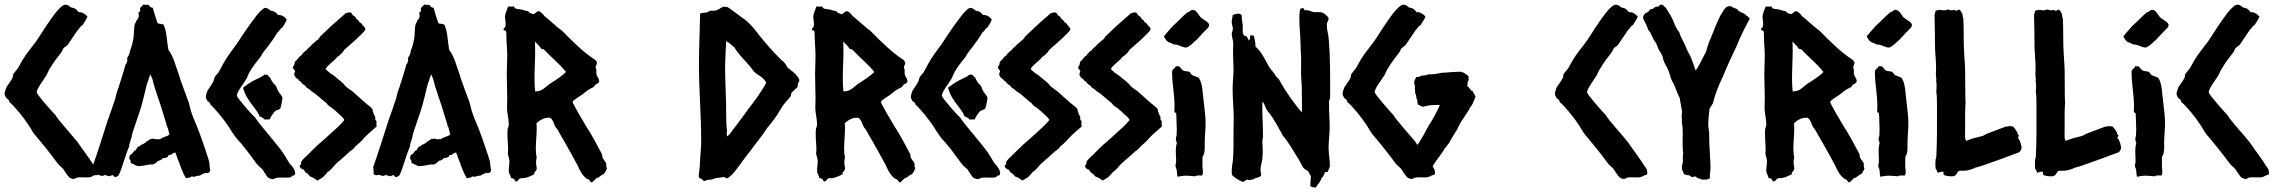

<svg xmlns="http://www.w3.org/2000/svg" viewBox="-25 -774 10018 846"><path d="M2.9 -341.8C9.8 -336.9 15.6 -334 15.6 -325.2C39.1 -306.6 84 -250 99.6 -224.6C110.4 -210 117.2 -193.4 128.9 -179.7C163.1 -139.6 196.3 -98.6 227.5 -55.7C235.4 -44.9 245.1 -39.1 252.9 -30.3C261.7 -17.6 269.5 -3.9 280.3 7.8C288.1 10.7 290 14.6 300.8 14.6C303.7 14.6 309.6 9.8 313.5 8.8C325.2 5.9 343.8 7.8 358.4 7.8C365.2 7.8 376 7.8 388.7 -1C395.5 -3.9 402.3 -1 402.3 -12.7C402.3 -23.4 398.4 -33.2 391.6 -40C368.2 -78.1 340.8 -112.3 316.4 -148.4C299.8 -169.9 224.6 -252.9 219.7 -266.6C209 -277.3 139.6 -354.5 136.7 -367.2C136.7 -383.8 170.9 -426.8 180.7 -444.3C185.5 -453.1 188.5 -463.9 195.3 -472.7C210 -499 229.5 -522.5 247.1 -545.9C250 -549.8 251 -554.7 252.9 -558.6C257.8 -567.4 268.6 -569.3 274.4 -578.1C288.1 -598.6 302.7 -619.1 317.4 -641.6C326.2 -648.4 328.1 -659.2 338.9 -663.1C345.7 -675.8 355.5 -686.5 360.4 -701.2C348.6 -713.9 337.9 -720.7 321.3 -720.7C314.5 -727.5 311.5 -736.3 293 -740.2C281.2 -740.2 280.3 -755.9 257.8 -752.9C232.4 -740.2 203.1 -695.3 185.5 -669.9C167 -643.6 153.3 -619.1 134.8 -592.8C115.2 -565.4 90.8 -538.1 73.2 -507.8C66.4 -496.1 60.5 -484.4 53.7 -472.7C46.9 -463.9 39.1 -456.1 34.2 -448.2C31.2 -443.4 32.2 -438.5 31.2 -433.6C24.4 -417 11.7 -404.3 2.9 -388.7C0 -383.8 1 -378.9 -2 -374C-2.9 -370.1 -4.9 -366.2 -4.9 -361.3C-4.9 -353.5 0 -348.6 2.9 -341.8Z M381.8 -37.1C382.8 -34.2 383.8 -29.3 383.8 -22.5C383.8 -15.6 383.8 -10.7 384.8 -5.9C387.7 -2.9 393.6 -2 397.5 -2C401.4 -2 405.3 -2.9 409.2 -3.9C414.1 -1 419.9 1 424.8 1C429.7 1 433.6 -1 438.5 -3.9C442.4 1 452.1 0 459 2.9C462.9 0 466.8 -2 471.7 -2C476.6 -2 473.6 5.9 484.4 5.9C489.3 5.9 493.2 1 498 -2C516.6 -42 525.4 -85.9 543.9 -127.9C543.9 -142.6 553.7 -157.2 558.6 -188.5C571.3 -228.5 586.9 -268.6 598.6 -308.6C605.5 -332 610.4 -356.4 616.2 -378.9C619.1 -389.6 621.1 -402.3 626 -413.1C628.9 -419.9 629.9 -422.9 630.9 -429.7C633.8 -432.6 630.9 -430.7 637.7 -446.3L646.5 -425.8C659.2 -371.1 681.6 -320.3 696.3 -265.6C700.2 -251 707 -235.4 710 -218.8C716.8 -210 717.8 -192.4 721.7 -181.6C710.9 -170.9 692.4 -171.9 681.6 -161.1C676.8 -161.1 672.9 -160.2 668 -160.2C661.1 -160.2 655.3 -161.1 650.4 -164.1C648.4 -162.1 644.5 -161.1 637.7 -162.1C633.8 -159.2 633.8 -156.2 623 -152.3C619.1 -147.5 602.5 -135.7 595.7 -135.7C592.8 -128.9 588.9 -129.9 582 -127L573.2 -112.3C561.5 -109.4 564.5 -98.6 547.9 -90.8C544.9 -87.9 544.9 -77.1 544.9 -73.2C549.8 -70.3 551.8 -63.5 550.8 -54.7C561.5 -54.7 561.5 -48.8 582 -42C600.6 -42 618.2 -45.9 636.7 -49.8C651.4 -45.9 661.1 -54.7 671.9 -65.4C682.6 -66.4 687.5 -71.3 694.3 -78.1C705.1 -77.1 707 -80.1 714.8 -83C717.8 -86.9 712.9 -91.8 728.5 -91.8C732.4 -96.7 739.3 -99.6 747.1 -102.5C753.9 -87.9 756.8 -74.2 763.7 -59.6C770.5 -39.1 782.2 -8.8 793.9 10.7C800.8 9.8 806.6 9.8 812.5 7.8C815.4 6.8 816.4 1 828.1 4.9C836.9 4.9 837.9 0 853.5 0C857.4 0 859.4 -3.9 863.3 -4.9C868.2 -7.8 874 -9.8 880.9 -12.7C887.7 -9.8 896.5 -9.8 901.4 -22.5C900.4 -34.2 897.5 -44.9 897.5 -55.7C897.5 -67.4 853.5 -191.4 845.7 -210C835 -236.3 823.2 -261.7 815.4 -288.1C811.5 -300.8 809.6 -315.4 804.7 -328.1C792 -362.3 779.3 -395.5 767.6 -429.7C767.6 -432.6 766.6 -433.6 762.7 -446.3C748 -484.4 741.2 -522.5 716.8 -554.7C710 -590.8 710.9 -630.9 696.3 -665C689.5 -668 689.5 -668 669.9 -670.9C661.1 -693.4 655.3 -715.8 648.4 -739.3L646.5 -740.2C639.6 -740.2 634.8 -744.1 629.9 -752.9C622.1 -752 614.3 -752.9 606.4 -753.9C603.5 -747.1 591.8 -742.2 591.8 -735.4C591.8 -730.5 596.7 -725.6 585 -718.8C585 -710 589.8 -703.1 583 -692.4C582 -688.5 578.1 -685.5 575.2 -682.6C575.2 -675.8 573.2 -675.8 570.3 -670.9C563.5 -652.3 566.4 -622.1 562.5 -601.6C559.6 -585.9 554.7 -566.4 547.9 -550.8C546.9 -540 543.9 -531.2 535.2 -518.6L536.1 -505.9C533.2 -499 533.2 -494.1 528.3 -490.2C519.5 -456.1 507.8 -421.9 497.1 -387.7C490.2 -372.1 487.3 -356.4 482.4 -337.9C471.7 -305.7 460.9 -274.4 449.2 -242.2C426.8 -171.9 405.3 -103.5 381.8 -37.1Z M881.8 -347.7C881.8 -340.8 885.7 -335.9 888.7 -329.1C895.5 -325.2 901.4 -321.3 902.3 -313.5C923.8 -293.9 966.8 -241.2 982.4 -215.8C991.2 -201.2 1001 -186.5 1010.7 -172.9C1021.5 -158.2 1033.2 -148.4 1043.9 -133.8C1066.4 -107.4 1085 -79.1 1106.4 -51.8C1113.3 -43 1123 -36.1 1131.8 -27.3C1140.6 -14.6 1146.5 -2 1157.2 9.8C1165 10.7 1167 15.6 1177.7 15.6C1180.7 15.6 1186.5 11.7 1189.5 10.7C1200.2 6.8 1220.7 8.8 1232.4 8.8C1239.3 8.8 1252.9 8.8 1257.8 5.9C1262.7 2.9 1259.8 -1 1270.5 -1C1273.4 -2.9 1275.4 -5.9 1275.4 -10.7C1275.4 -12.7 1275.4 -16.6 1273.4 -21.5C1267.6 -37.1 1259.8 -43.9 1249 -56.6L1231.4 -85.9C1219.7 -105.5 1206.1 -122.1 1191.4 -140.6C1175.8 -161.1 1104.5 -243.2 1099.6 -255.9C1088.9 -263.7 1020.5 -340.8 1018.6 -352.5C1018.6 -370.1 1052.7 -411.1 1061.5 -427.7C1066.4 -436.5 1069.3 -447.3 1074.2 -456.1C1088.9 -482.4 1107.4 -502.9 1125 -526.4C1127.9 -530.3 1128.9 -535.2 1131.8 -539.1C1139.6 -548.8 1146.5 -557.6 1155.3 -569.3C1169.9 -588.9 1184.6 -608.4 1197.3 -630.9C1206.1 -635.7 1208 -647.5 1218.8 -652.3C1225.6 -664.1 1234.4 -673.8 1238.3 -688.5C1227.5 -701.2 1218.8 -708 1200.2 -708C1193.4 -714.8 1191.4 -721.7 1174.8 -725.6C1162.1 -725.6 1160.2 -740.2 1140.6 -739.3C1114.3 -723.6 1088.9 -681.6 1070.3 -658.2C1053.7 -633.8 1037.1 -610.4 1020.5 -584C998 -552.7 974.6 -523.4 957 -490.2C950.2 -477.5 944.3 -466.8 938.5 -456.1C933.6 -447.3 922.9 -441.4 919.9 -430.7C917 -426.8 918.9 -421.9 916 -418C909.2 -402.3 898.4 -388.7 889.6 -375C887.7 -372.1 881.8 -352.5 881.8 -347.7ZM1090.8 -305.7 1097.7 -296.9C1104.5 -288.1 1115.2 -272.5 1118.2 -261.7C1128.9 -257.8 1134.8 -253.9 1141.6 -247.1C1146.5 -248 1148.4 -247.1 1164.1 -248C1164.1 -254.9 1182.6 -281.2 1188.5 -285.2C1195.3 -290 1203.1 -289.1 1210 -295.9C1211.9 -297.9 1219.7 -336.9 1219.7 -340.8C1219.7 -351.6 1203.1 -365.2 1199.2 -376C1196.3 -379.9 1194.3 -390.6 1191.4 -393.6C1188.5 -400.4 1182.6 -403.3 1178.7 -408.2C1173.8 -415 1168.9 -423.8 1164.1 -433.6C1150.4 -441.4 1162.1 -445.3 1140.6 -445.3C1127.9 -434.6 1112.3 -428.7 1096.7 -420.9C1081.1 -413.1 1070.3 -406.2 1045.9 -387.7C1053.7 -356.4 1070.3 -332 1090.8 -305.7Z M1265.6 -477.5C1265.6 -468.8 1274.4 -466.8 1275.4 -459C1274.4 -456.1 1270.5 -453.1 1271.5 -442.4C1274.4 -439.5 1276.4 -436.5 1277.3 -432.6C1284.2 -427.7 1290 -424.8 1293 -418C1300.8 -417 1300.8 -410.2 1311.5 -401.4C1318.4 -398.4 1322.3 -394.5 1326.2 -387.7C1333 -383.8 1340.8 -379.9 1345.7 -373C1372.1 -358.4 1391.6 -335 1415 -318.4C1416 -315.4 1418.9 -312.5 1422.9 -308.6C1446.3 -293.9 1465.8 -274.4 1486.3 -254.9C1487.3 -251 1491.2 -250 1492.2 -245.1C1473.6 -221.7 1451.2 -203.1 1429.7 -183.6C1414.1 -168.9 1400.4 -157.2 1384.8 -143.6C1377 -136.7 1371.1 -131.8 1364.3 -125C1352.5 -113.3 1343.8 -104.5 1332 -92.8C1321.3 -82 1309.6 -73.2 1301.8 -60.5C1304.7 -49.8 1297.9 -48.8 1294.9 -41C1299.8 -32.2 1305.7 -27.3 1313.5 -26.4C1316.4 -21.5 1319.3 -16.6 1322.3 -12.7C1333 -9.8 1334 -2.9 1341.8 3.9C1353.5 6.8 1362.3 13.7 1373 21.5C1383.8 16.6 1390.6 10.7 1399.4 5.9C1404.3 -1 1412.1 -5.9 1416 -13.7C1426.8 -20.5 1437.5 -31.2 1444.3 -40C1453.1 -50.8 1461.9 -58.6 1472.7 -67.4C1487.3 -80.1 1502 -92.8 1517.6 -107.4C1526.4 -112.3 1535.2 -121.1 1541 -128.9C1555.7 -141.6 1567.4 -151.4 1579.1 -166C1593.8 -181.6 1612.3 -197.3 1634.8 -216.8C1633.8 -220.7 1632.8 -228.5 1633.8 -241.2C1630.9 -244.1 1626 -245.1 1628.9 -257.8C1624 -266.6 1616.2 -282.2 1616.2 -293L1608.4 -301.8C1582 -322.3 1558.6 -343.8 1535.2 -365.2C1523.4 -376 1510.7 -382.8 1498 -393.6C1494.1 -398.4 1491.2 -402.3 1488.3 -405.3C1478.5 -415 1467.8 -422.9 1457 -431.6C1446.3 -442.4 1430.7 -449.2 1419.9 -460C1417 -462.9 1411.1 -466.8 1410.2 -470.7C1418 -487.3 1448.2 -504.9 1460.9 -523.4C1469.7 -527.3 1475.6 -535.2 1483.4 -542C1486.3 -546.9 1490.2 -550.8 1493.2 -555.7C1513.7 -573.2 1575.2 -626 1585 -643.6C1584 -650.4 1583 -654.3 1572.3 -663.1C1569.3 -670.9 1563.5 -673.8 1556.6 -678.7C1555.7 -682.6 1555.7 -683.6 1543.9 -692.4C1543 -700.2 1537.1 -701.2 1528.3 -708C1527.3 -714.8 1523.4 -714.8 1520.5 -719.7C1519.5 -718.8 1515.6 -718.8 1507.8 -718.8C1503.9 -715.8 1500 -717.8 1497.1 -714.8C1489.3 -707 1480.5 -700.2 1472.7 -693.4C1444.3 -668.9 1419.9 -646.5 1384.8 -612.3C1383.8 -608.4 1379.9 -605.5 1377 -600.6C1366.2 -593.8 1361.3 -585.9 1350.6 -579.1C1343.8 -568.4 1333 -564.5 1326.2 -553.7C1316.4 -546.9 1308.6 -539.1 1301.8 -529.3C1290 -522.5 1285.2 -509.8 1274.4 -502L1271.5 -487.3C1270.5 -483.4 1265.6 -482.4 1265.6 -477.5Z M1619.1 -37.1C1620.1 -34.2 1621.1 -29.3 1621.1 -22.5C1621.1 -15.6 1621.1 -10.7 1622.1 -5.9C1625 -2.9 1630.9 -2 1634.8 -2C1638.7 -2 1642.6 -2.9 1646.5 -3.9C1651.4 -1 1657.2 1 1662.1 1C1667 1 1670.9 -1 1675.8 -3.9C1679.7 1 1689.5 0 1696.3 2.9C1700.2 0 1704.1 -2 1709 -2C1713.9 -2 1710.9 5.9 1721.7 5.9C1726.6 5.9 1730.5 1 1735.4 -2C1753.9 -42 1762.7 -85.9 1781.2 -127.9C1781.2 -142.6 1791 -157.2 1795.9 -188.5C1808.6 -228.5 1824.2 -268.6 1835.9 -308.6C1842.8 -332 1847.7 -356.4 1853.5 -378.9C1856.4 -389.6 1858.4 -402.3 1863.3 -413.1C1866.2 -419.9 1867.2 -422.9 1868.2 -429.7C1871.1 -432.6 1868.2 -430.7 1875 -446.3L1883.8 -425.8C1896.5 -371.1 1918.9 -320.3 1933.6 -265.6C1937.5 -251 1944.3 -235.4 1947.3 -218.8C1954.1 -210 1955.1 -192.4 1959 -181.6C1948.2 -170.9 1929.7 -171.9 1918.9 -161.1C1914.1 -161.1 1910.2 -160.2 1905.3 -160.2C1898.4 -160.2 1892.6 -161.1 1887.7 -164.1C1885.7 -162.1 1881.8 -161.1 1875 -162.1C1871.1 -159.2 1871.1 -156.2 1860.4 -152.3C1856.4 -147.5 1839.8 -135.7 1833 -135.7C1830.1 -128.9 1826.2 -129.9 1819.3 -127L1810.5 -112.3C1798.8 -109.4 1801.8 -98.6 1785.2 -90.8C1782.2 -87.9 1782.2 -77.1 1782.2 -73.2C1787.1 -70.3 1789.1 -63.5 1788.1 -54.7C1798.8 -54.7 1798.8 -48.8 1819.3 -42C1837.9 -42 1855.5 -45.9 1874 -49.8C1888.7 -45.9 1898.4 -54.7 1909.2 -65.4C1919.9 -66.4 1924.8 -71.3 1931.6 -78.1C1942.4 -77.1 1944.3 -80.1 1952.1 -83C1955.1 -86.9 1950.2 -91.8 1965.8 -91.8C1969.7 -96.7 1976.6 -99.6 1984.4 -102.5C1991.2 -87.9 1994.1 -74.2 2001 -59.6C2007.8 -39.1 2019.5 -8.8 2031.2 10.7C2038.1 9.8 2043.9 9.8 2049.8 7.8C2052.7 6.8 2053.7 1 2065.4 4.9C2074.2 4.9 2075.2 0 2090.8 0C2094.7 0 2096.7 -3.9 2100.6 -4.9C2105.5 -7.8 2111.3 -9.8 2118.2 -12.7C2125 -9.8 2133.8 -9.8 2138.7 -22.5C2137.7 -34.2 2134.8 -44.9 2134.8 -55.7C2134.8 -67.4 2090.8 -191.4 2083 -210C2072.3 -236.3 2060.5 -261.7 2052.7 -288.1C2048.8 -300.8 2046.9 -315.4 2042 -328.1C2029.3 -362.3 2016.6 -395.5 2004.9 -429.7C2004.9 -432.6 2003.9 -433.6 2000 -446.3C1985.4 -484.4 1978.5 -522.5 1954.1 -554.7C1947.3 -590.8 1948.2 -630.9 1933.6 -665C1926.8 -668 1926.8 -668 1907.2 -670.9C1898.4 -693.4 1892.6 -715.8 1885.7 -739.3L1883.8 -740.2C1877 -740.2 1872.1 -744.1 1867.2 -752.9C1859.4 -752 1851.6 -752.9 1843.8 -753.9C1840.8 -747.1 1829.1 -742.2 1829.1 -735.4C1829.1 -730.5 1834 -725.6 1822.3 -718.8C1822.3 -710 1827.1 -703.1 1820.3 -692.4C1819.3 -688.5 1815.4 -685.5 1812.5 -682.6C1812.5 -675.8 1810.5 -675.8 1807.6 -670.9C1800.8 -652.3 1803.7 -622.1 1799.8 -601.6C1796.9 -585.9 1792 -566.4 1785.2 -550.8C1784.2 -540 1781.2 -531.2 1772.5 -518.6L1773.4 -505.9C1770.5 -499 1770.5 -494.1 1765.6 -490.2C1756.8 -456.1 1745.1 -421.9 1734.4 -387.7C1727.5 -372.1 1724.6 -356.4 1719.7 -337.9C1709 -305.7 1698.2 -274.4 1686.5 -242.2C1664.1 -171.9 1642.6 -103.5 1619.1 -37.1Z M2206.1 -624C2206.1 -589.8 2210 -558.6 2210 -526.4C2210 -500 2208 -475.6 2208 -449.2C2208 -413.1 2210 -377 2210 -338.9C2210 -326.2 2209 -311.5 2209 -298.8C2209 -275.4 2216.8 -251 2216.8 -226.6C2216.8 -218.8 2214.8 -214.8 2211.9 -207C2210.9 -199.2 2210.9 -191.4 2210.9 -182.6C2210.9 -159.2 2213.9 -134.8 2213.9 -111.3C2213.9 -106.4 2211.9 -100.6 2212.9 -95.7C2214.8 -84 2219.7 -75.2 2219.7 -63.5C2219.7 -48.8 2216.8 -37.1 2216.8 -22.5C2216.8 -3.9 2226.6 -2.9 2225.6 8.8C2229.5 12.7 2232.4 10.7 2239.3 13.7C2243.2 17.6 2242.2 25.4 2250 25.4C2256.8 25.4 2258.8 16.6 2265.6 12.7C2270.5 9.8 2277.3 11.7 2284.2 10.7C2299.8 8.8 2313.5 1 2329.1 -5.9C2326.2 -17.6 2339.8 -18.6 2339.8 -31.2C2339.8 -40 2336.9 -47.9 2336.9 -56.6C2336.9 -65.4 2337.9 -73.2 2339.8 -80.1C2336.9 -92.8 2335.9 -107.4 2335.9 -120.1C2335.9 -150.4 2339.8 -175.8 2339.8 -206.1C2339.8 -213.9 2339.8 -221.7 2338.9 -230.5C2354.5 -246.1 2375 -257.8 2399.4 -254.9C2414.1 -244.1 2415 -225.6 2423.8 -212.9C2426.8 -209 2428.7 -206.1 2431.6 -203.1C2442.4 -184.6 2451.2 -167 2461.9 -150.4C2481.4 -116.2 2500 -82 2518.6 -47.9C2529.3 -24.4 2544.9 9.8 2570.3 17.6C2575.2 24.4 2576.2 27.3 2583 30.3C2589.8 23.4 2597.7 16.6 2604.5 9.8C2616.2 9.8 2614.3 2 2634.8 -6.8C2642.6 -13.7 2645.5 -24.4 2649.4 -32.2C2646.5 -37.1 2645.5 -44.9 2646.5 -53.7C2639.6 -68.4 2627 -74.2 2627.9 -93.8C2605.5 -135.7 2584 -177.7 2557.6 -217.8C2551.8 -226.6 2498 -318.4 2498 -324.2C2498 -332 2531.2 -350.6 2539.1 -356.4C2553.7 -367.2 2562.5 -377.9 2590.8 -390.6C2593.8 -393.6 2594.7 -397.5 2597.7 -400.4C2602.5 -405.3 2612.3 -404.3 2615.2 -416C2615.2 -428.7 2602.5 -438.5 2602.5 -451.2C2602.5 -456.1 2603.5 -460.9 2602.5 -465.8C2602.5 -469.7 2599.6 -473.6 2599.6 -477.5C2599.6 -485.4 2605.5 -488.3 2605.5 -499C2602.5 -502.9 2600.6 -504.9 2599.6 -508.8C2544.9 -543.9 2502.9 -586.9 2449.2 -640.6C2441.4 -643.6 2383.8 -696.3 2374 -703.1C2369.1 -710 2356.4 -724.6 2348.6 -724.6C2337.9 -724.6 2335 -712.9 2324.2 -711.9C2315.4 -714.8 2305.7 -716.8 2302.7 -724.6C2292 -724.6 2281.2 -731.4 2269.5 -732.4C2258.8 -735.4 2243.2 -731.4 2239.3 -746.1C2232.4 -743.2 2229.5 -746.1 2213.9 -745.1C2209 -730.5 2200.2 -714.8 2200.2 -699.2C2200.2 -688.5 2203.1 -678.7 2203.1 -668C2203.1 -649.4 2193.4 -651.4 2193.4 -643.6C2199.2 -634.8 2206.1 -647.5 2206.1 -624ZM2330.1 -428.7C2330.1 -468.8 2333 -507.8 2333 -549.8C2333 -564.5 2333 -576.2 2332 -590.8C2342.8 -580.1 2352.5 -571.3 2360.4 -558.6L2371.1 -556.6C2402.3 -522.5 2438.5 -495.1 2468.8 -457C2453.1 -439.5 2417 -417 2395.5 -403.3C2386.7 -396.5 2378.9 -389.6 2370.1 -382.8C2359.4 -375 2346.7 -371.1 2333 -371.1C2331.1 -389.6 2330.1 -408.2 2330.1 -428.7Z M3057.6 11.7C3068.4 10.7 3071.3 23.4 3080.1 23.4C3084 23.4 3086.9 19.5 3091.8 18.6C3100.6 16.6 3107.4 21.5 3127.9 10.7L3145.5 8.8C3154.3 7.8 3162.1 5.9 3163.1 5.9C3169.9 5.9 3171.9 11.7 3176.8 11.7C3194.3 11.7 3237.3 -50.8 3246.1 -63.5C3261.7 -85.9 3280.3 -106.4 3295.9 -128.9C3310.5 -147.5 3322.3 -164.1 3336.9 -182.6C3349.6 -203.1 3363.3 -220.7 3378.9 -239.3C3397.5 -261.7 3409.2 -286.1 3424.8 -308.6C3435.5 -324.2 3450.2 -336.9 3459 -350.6C3461.9 -355.5 3459 -359.4 3461.9 -363.3C3462.9 -366.2 3485.4 -387.7 3489.3 -390.6C3490.2 -393.6 3490.2 -403.3 3491.2 -407.2C3494.1 -412.1 3497.1 -416 3497.1 -420.9C3497.1 -428.7 3479.5 -449.2 3472.7 -454.1C3463.9 -462.9 3452.1 -468.8 3444.3 -477.5C3440.4 -484.4 3437.5 -490.2 3433.6 -495.1C3424.8 -505.9 3414.1 -511.7 3405.3 -522.5C3378.9 -548.8 3351.6 -580.1 3327.1 -610.4C3302.7 -640.6 3280.3 -673.8 3246.1 -695.3C3238.3 -700.2 3183.6 -744.1 3176.8 -744.1C3172.9 -744.1 3170.9 -742.2 3163.1 -745.1C3147.5 -738.3 3135.7 -726.6 3121.1 -726.6C3114.3 -726.6 3108.4 -727.5 3101.6 -726.6C3090.8 -713.9 3071.3 -720.7 3059.6 -713.9C3058.6 -636.7 3054.7 -560.5 3054.7 -485.4C3054.7 -376 3064.5 -269.5 3064.5 -161.1C3064.5 -142.6 3064.5 -125 3062.5 -106.4C3059.6 -76.2 3059.6 -45.9 3055.7 -15.6C3054.7 -8.8 3053.7 -5.9 3053.7 1C3053.7 5.9 3054.7 8.8 3057.6 11.7ZM3174.8 -592.8C3189.5 -585.9 3198.2 -574.2 3210 -566.4C3228.5 -535.2 3253.9 -510.7 3277.3 -484.4C3284.2 -476.6 3289.1 -467.8 3295.9 -460C3303.7 -451.2 3317.4 -443.4 3327.1 -436.5C3334 -431.6 3350.6 -417 3350.6 -410.2C3350.6 -403.3 3318.4 -355.5 3311.5 -345.7C3296.9 -325.2 3282.2 -306.6 3267.6 -287.1C3245.1 -256.8 3224.6 -227.5 3202.1 -199.2C3195.3 -190.4 3189.5 -179.7 3178.7 -172.9C3177.7 -177.7 3176.8 -182.6 3176.8 -185.5C3176.8 -188.5 3177.7 -192.4 3178.7 -196.3C3174.8 -222.7 3174.8 -248 3174.8 -274.4C3174.8 -343.8 3169.9 -411.1 3169.9 -481.4C3169.9 -488.3 3173.8 -588.9 3174.8 -592.8Z M3564.5 -624C3564.5 -589.8 3568.4 -558.6 3568.4 -526.4C3568.4 -500 3566.4 -475.6 3566.4 -449.2C3566.4 -413.1 3568.4 -377 3568.4 -338.9C3568.4 -326.2 3567.4 -311.5 3567.4 -298.8C3567.4 -275.4 3575.2 -251 3575.2 -226.6C3575.2 -218.8 3573.2 -214.8 3570.3 -207C3569.3 -199.2 3569.3 -191.4 3569.3 -182.6C3569.3 -159.2 3572.3 -134.8 3572.3 -111.3C3572.3 -106.4 3570.3 -100.6 3571.3 -95.7C3573.2 -84 3578.1 -75.2 3578.1 -63.5C3578.1 -48.8 3575.2 -37.1 3575.2 -22.5C3575.2 -3.9 3585 -2.9 3584 8.8C3587.9 12.7 3590.8 10.7 3597.7 13.7C3601.6 17.6 3600.6 25.4 3608.4 25.4C3615.2 25.4 3617.2 16.6 3624 12.7C3628.9 9.8 3635.7 11.7 3642.6 10.7C3658.2 8.8 3671.9 1 3687.5 -5.9C3684.6 -17.6 3698.2 -18.6 3698.2 -31.2C3698.2 -40 3695.3 -47.9 3695.3 -56.6C3695.3 -65.4 3696.3 -73.2 3698.2 -80.1C3695.3 -92.8 3694.3 -107.4 3694.3 -120.1C3694.3 -150.4 3698.2 -175.8 3698.2 -206.1C3698.2 -213.9 3698.2 -221.7 3697.3 -230.5C3712.9 -246.1 3733.4 -257.8 3757.8 -254.9C3772.5 -244.1 3773.4 -225.6 3782.2 -212.9C3785.2 -209 3787.1 -206.1 3790 -203.1C3800.8 -184.6 3809.6 -167 3820.3 -150.4C3839.8 -116.2 3858.4 -82 3877 -47.9C3887.7 -24.4 3903.3 9.8 3928.7 17.6C3933.6 24.4 3934.6 27.3 3941.4 30.3C3948.2 23.4 3956.1 16.6 3962.9 9.8C3974.6 9.8 3972.7 2 3993.2 -6.8C4001 -13.7 4003.9 -24.4 4007.8 -32.2C4004.9 -37.1 4003.9 -44.9 4004.9 -53.7C3998 -68.4 3985.4 -74.2 3986.3 -93.8C3963.9 -135.7 3942.4 -177.7 3916 -217.8C3910.2 -226.6 3856.4 -318.4 3856.4 -324.2C3856.4 -332 3889.6 -350.6 3897.5 -356.4C3912.1 -367.2 3920.9 -377.9 3949.2 -390.6C3952.1 -393.6 3953.1 -397.5 3956.1 -400.4C3960.9 -405.3 3970.7 -404.3 3973.6 -416C3973.6 -428.7 3960.9 -438.5 3960.9 -451.2C3960.9 -456.1 3961.9 -460.9 3960.9 -465.8C3960.9 -469.7 3958 -473.6 3958 -477.5C3958 -485.4 3963.9 -488.3 3963.9 -499C3960.9 -502.9 3959 -504.9 3958 -508.8C3903.3 -543.9 3861.3 -586.9 3807.6 -640.6C3799.8 -643.6 3742.2 -696.3 3732.4 -703.1C3727.5 -710 3714.8 -724.6 3707 -724.6C3696.3 -724.6 3693.4 -712.9 3682.6 -711.9C3673.8 -714.8 3664.1 -716.8 3661.1 -724.6C3650.4 -724.6 3639.6 -731.4 3627.9 -732.4C3617.2 -735.4 3601.6 -731.4 3597.7 -746.1C3590.8 -743.2 3587.9 -746.1 3572.3 -745.1C3567.4 -730.5 3558.6 -714.8 3558.6 -699.2C3558.6 -688.5 3561.5 -678.7 3561.5 -668C3561.5 -649.4 3551.8 -651.4 3551.8 -643.6C3557.6 -634.8 3564.5 -647.5 3564.5 -624ZM3688.5 -428.7C3688.5 -468.8 3691.4 -507.8 3691.4 -549.8C3691.4 -564.5 3691.4 -576.2 3690.4 -590.8C3701.2 -580.1 3710.9 -571.3 3718.8 -558.6L3729.5 -556.6C3760.7 -522.5 3796.9 -495.1 3827.1 -457C3811.5 -439.5 3775.4 -417 3753.9 -403.3C3745.1 -396.5 3737.3 -389.6 3728.5 -382.8C3717.8 -375 3705.1 -371.1 3691.4 -371.1C3689.5 -389.6 3688.5 -408.2 3688.5 -428.7Z M3988.3 -347.7C3988.3 -340.8 3992.2 -335.9 3995.1 -329.1C4002 -325.2 4007.8 -321.3 4008.8 -313.5C4030.3 -293.9 4073.2 -241.2 4088.9 -215.8C4097.7 -201.2 4107.4 -186.5 4117.2 -172.9C4127.9 -158.2 4139.6 -148.4 4150.4 -133.8C4172.9 -107.4 4191.4 -79.1 4212.9 -51.8C4219.7 -43 4229.5 -36.1 4238.3 -27.3C4247.1 -14.6 4252.9 -2 4263.7 9.8C4271.5 10.7 4273.4 15.6 4284.2 15.6C4287.1 15.6 4293 11.7 4295.9 10.7C4306.6 6.8 4327.1 8.8 4338.9 8.8C4345.7 8.8 4359.4 8.8 4364.3 5.9C4369.1 2.9 4366.2 -1 4377 -1C4379.9 -2.9 4381.8 -5.9 4381.8 -10.7C4381.8 -12.7 4381.8 -16.6 4379.9 -21.5C4374 -37.1 4366.2 -43.9 4355.5 -56.6L4337.9 -85.9C4326.2 -105.5 4312.5 -122.1 4297.9 -140.6C4282.2 -161.1 4210.9 -243.2 4206.1 -255.9C4195.3 -263.7 4127 -340.8 4125 -352.5C4125 -370.1 4159.2 -411.1 4168 -427.7C4172.9 -436.5 4175.8 -447.3 4180.7 -456.1C4195.3 -482.4 4213.9 -502.9 4231.4 -526.4C4234.4 -530.3 4235.4 -535.2 4238.3 -539.1C4246.1 -548.8 4252.9 -557.6 4261.7 -569.3C4276.4 -588.9 4291 -608.4 4303.7 -630.9C4312.5 -635.7 4314.5 -647.5 4325.2 -652.3C4332 -664.1 4340.8 -673.8 4344.7 -688.5C4334 -701.2 4325.2 -708 4306.6 -708C4299.8 -714.8 4297.9 -721.7 4281.2 -725.6C4268.6 -725.6 4266.6 -740.2 4247.1 -739.3C4220.7 -723.6 4195.3 -681.6 4176.8 -658.2C4160.2 -633.8 4143.6 -610.4 4127 -584C4104.5 -552.7 4081.1 -523.4 4063.5 -490.2C4056.6 -477.5 4050.8 -466.8 4044.9 -456.1C4040 -447.3 4029.3 -441.4 4026.4 -430.7C4023.4 -426.8 4025.4 -421.9 4022.5 -418C4015.6 -402.3 4004.9 -388.7 3996.1 -375C3994.1 -372.1 3988.3 -352.5 3988.3 -347.7ZM4197.3 -305.7 4204.1 -296.9C4210.9 -288.1 4221.7 -272.5 4224.6 -261.7C4235.4 -257.8 4241.2 -253.9 4248 -247.1C4252.9 -248 4254.9 -247.1 4270.5 -248C4270.5 -254.9 4289.1 -281.2 4294.9 -285.2C4301.8 -290 4309.6 -289.1 4316.4 -295.9C4318.4 -297.9 4326.2 -336.9 4326.2 -340.8C4326.2 -351.6 4309.6 -365.2 4305.7 -376C4302.7 -379.9 4300.8 -390.6 4297.9 -393.6C4294.9 -400.4 4289.1 -403.3 4285.2 -408.2C4280.3 -415 4275.4 -423.8 4270.5 -433.6C4256.8 -441.4 4268.6 -445.3 4247.1 -445.3C4234.4 -434.6 4218.8 -428.7 4203.1 -420.9C4187.5 -413.1 4176.8 -406.2 4152.3 -387.7C4160.2 -356.4 4176.8 -332 4197.3 -305.7Z M4372.1 -477.5C4372.1 -468.8 4380.9 -466.8 4381.8 -459C4380.9 -456.1 4377 -453.1 4377.9 -442.4C4380.9 -439.5 4382.8 -436.5 4383.8 -432.6C4390.6 -427.7 4396.5 -424.8 4399.4 -418C4407.2 -417 4407.2 -410.2 4418 -401.4C4424.8 -398.4 4428.7 -394.5 4432.6 -387.7C4439.5 -383.8 4447.3 -379.9 4452.1 -373C4478.5 -358.4 4498 -335 4521.5 -318.4C4522.5 -315.4 4525.4 -312.5 4529.3 -308.6C4552.7 -293.9 4572.3 -274.4 4592.8 -254.9C4593.8 -251 4597.7 -250 4598.6 -245.1C4580.1 -221.7 4557.6 -203.1 4536.1 -183.6C4520.5 -168.9 4506.8 -157.2 4491.2 -143.6C4483.4 -136.7 4477.5 -131.8 4470.7 -125C4459 -113.3 4450.2 -104.5 4438.5 -92.8C4427.7 -82 4416 -73.2 4408.2 -60.5C4411.1 -49.8 4404.3 -48.8 4401.4 -41C4406.2 -32.2 4412.1 -27.3 4419.9 -26.4C4422.9 -21.5 4425.8 -16.6 4428.7 -12.7C4439.5 -9.8 4440.4 -2.9 4448.2 3.9C4460 6.8 4468.8 13.7 4479.5 21.5C4490.2 16.6 4497.1 10.7 4505.9 5.9C4510.7 -1 4518.6 -5.9 4522.5 -13.7C4533.2 -20.5 4543.9 -31.2 4550.8 -40C4559.6 -50.8 4568.4 -58.6 4579.1 -67.4C4593.8 -80.1 4608.4 -92.8 4624 -107.4C4632.8 -112.3 4641.6 -121.1 4647.5 -128.9C4662.1 -141.6 4673.8 -151.4 4685.5 -166C4700.2 -181.6 4718.8 -197.3 4741.2 -216.8C4740.2 -220.7 4739.3 -228.5 4740.2 -241.2C4737.3 -244.1 4732.4 -245.1 4735.4 -257.8C4730.5 -266.6 4722.7 -282.2 4722.7 -293L4714.8 -301.8C4688.5 -322.3 4665 -343.8 4641.6 -365.2C4629.9 -376 4617.2 -382.8 4604.5 -393.6C4600.6 -398.4 4597.7 -402.3 4594.7 -405.3C4585 -415 4574.2 -422.9 4563.5 -431.6C4552.7 -442.4 4537.1 -449.2 4526.4 -460C4523.4 -462.9 4517.6 -466.8 4516.6 -470.7C4524.4 -487.3 4554.7 -504.9 4567.4 -523.4C4576.2 -527.3 4582 -535.2 4589.8 -542C4592.8 -546.9 4596.7 -550.8 4599.6 -555.7C4620.1 -573.2 4681.6 -626 4691.4 -643.6C4690.4 -650.4 4689.5 -654.3 4678.7 -663.1C4675.8 -670.9 4669.9 -673.8 4663.1 -678.7C4662.1 -682.6 4662.1 -683.6 4650.4 -692.4C4649.4 -700.2 4643.6 -701.2 4634.8 -708C4633.8 -714.8 4629.9 -714.8 4627 -719.7C4626 -718.8 4622.1 -718.8 4614.3 -718.8C4610.4 -715.8 4606.4 -717.8 4603.5 -714.8C4595.7 -707 4586.9 -700.2 4579.1 -693.4C4550.8 -668.9 4526.4 -646.5 4491.2 -612.3C4490.2 -608.4 4486.3 -605.5 4483.4 -600.6C4472.7 -593.8 4467.8 -585.9 4457 -579.1C4450.2 -568.4 4439.5 -564.5 4432.6 -553.7C4422.9 -546.9 4415 -539.1 4408.2 -529.3C4396.5 -522.5 4391.6 -509.8 4380.9 -502L4377.9 -487.3C4377 -483.4 4372.1 -482.4 4372.1 -477.5Z M4725.6 -477.5C4725.6 -468.8 4734.4 -466.8 4735.4 -459C4734.4 -456.1 4730.5 -453.1 4731.4 -442.4C4734.4 -439.5 4736.3 -436.5 4737.3 -432.6C4744.1 -427.7 4750 -424.8 4752.9 -418C4760.7 -417 4760.7 -410.2 4771.5 -401.4C4778.3 -398.4 4782.2 -394.5 4786.1 -387.7C4793 -383.8 4800.8 -379.9 4805.7 -373C4832 -358.4 4851.6 -335 4875 -318.4C4876 -315.4 4878.9 -312.5 4882.8 -308.6C4906.2 -293.9 4925.8 -274.4 4946.3 -254.9C4947.3 -251 4951.2 -250 4952.1 -245.1C4933.6 -221.7 4911.1 -203.1 4889.6 -183.6C4874 -168.9 4860.4 -157.2 4844.7 -143.6C4836.9 -136.7 4831.1 -131.8 4824.2 -125C4812.5 -113.3 4803.7 -104.5 4792 -92.8C4781.2 -82 4769.5 -73.2 4761.7 -60.5C4764.6 -49.8 4757.8 -48.8 4754.9 -41C4759.8 -32.2 4765.6 -27.3 4773.4 -26.4C4776.4 -21.5 4779.3 -16.6 4782.2 -12.7C4793 -9.8 4793.9 -2.9 4801.8 3.9C4813.5 6.8 4822.3 13.7 4833 21.5C4843.8 16.6 4850.6 10.7 4859.4 5.9C4864.3 -1 4872.1 -5.9 4876 -13.7C4886.7 -20.5 4897.5 -31.2 4904.3 -40C4913.1 -50.8 4921.9 -58.6 4932.6 -67.4C4947.3 -80.1 4961.9 -92.8 4977.5 -107.4C4986.3 -112.3 4995.1 -121.1 5001 -128.9C5015.6 -141.6 5027.3 -151.4 5039.1 -166C5053.7 -181.6 5072.3 -197.3 5094.7 -216.8C5093.8 -220.7 5092.8 -228.5 5093.8 -241.2C5090.8 -244.1 5085.9 -245.1 5088.9 -257.8C5084 -266.6 5076.2 -282.2 5076.2 -293L5068.4 -301.8C5042 -322.3 5018.6 -343.8 4995.1 -365.2C4983.4 -376 4970.7 -382.8 4958 -393.6C4954.1 -398.4 4951.2 -402.3 4948.2 -405.3C4938.5 -415 4927.7 -422.9 4917 -431.6C4906.2 -442.4 4890.6 -449.2 4879.9 -460C4877 -462.9 4871.1 -466.8 4870.1 -470.7C4877.9 -487.3 4908.2 -504.9 4920.9 -523.4C4929.7 -527.3 4935.5 -535.2 4943.4 -542C4946.3 -546.9 4950.2 -550.8 4953.1 -555.7C4973.6 -573.2 5035.2 -626 5044.9 -643.6C5043.9 -650.4 5043 -654.3 5032.2 -663.1C5029.3 -670.9 5023.4 -673.8 5016.6 -678.7C5015.6 -682.6 5015.6 -683.6 5003.9 -692.4C5002.9 -700.2 4997.1 -701.2 4988.3 -708C4987.3 -714.8 4983.4 -714.8 4980.5 -719.7C4979.5 -718.8 4975.6 -718.8 4967.8 -718.8C4963.9 -715.8 4960 -717.8 4957 -714.8C4949.2 -707 4940.4 -700.2 4932.6 -693.4C4904.3 -668.9 4879.9 -646.5 4844.7 -612.3C4843.8 -608.4 4839.8 -605.5 4836.9 -600.6C4826.2 -593.8 4821.3 -585.9 4810.5 -579.1C4803.7 -568.4 4793 -564.5 4786.1 -553.7C4776.4 -546.9 4768.6 -539.1 4761.7 -529.3C4750 -522.5 4745.1 -509.8 4734.4 -502L4731.4 -487.3C4730.5 -483.4 4725.6 -482.4 4725.6 -477.5Z M5149.4 -282.2C5152.3 -273.4 5158.2 -283.2 5158.2 -265.6C5158.2 -246.1 5160.2 -224.6 5160.2 -204.1C5160.2 -195.3 5159.2 -185.5 5159.2 -174.8C5156.2 -171.9 5156.2 -160.2 5156.2 -156.2C5156.2 -152.3 5160.2 -151.4 5160.2 -144.5C5160.2 -137.7 5157.2 -133.8 5157.2 -127C5154.3 -108.4 5157.2 -89.8 5157.2 -71.3C5157.2 -64.5 5158.2 -61.5 5154.3 -45.9C5154.3 -42 5155.3 -39.1 5156.2 -35.2C5163.1 -23.4 5159.2 -7.8 5164.1 4.9C5176.8 2 5189.5 0 5200.2 0C5214.8 0 5226.6 2 5241.2 2.9C5244.1 0 5250 -1 5256.8 -1C5260.7 -1 5265.6 -1 5269.5 0C5273.4 -2.9 5275.4 -8.8 5275.4 -15.6C5275.4 -24.4 5273.4 -32.2 5273.4 -40V-71.3C5273.4 -78.1 5273.4 -82 5274.4 -85C5285.2 -97.7 5283.2 -126 5283.2 -141.6C5283.2 -171.9 5287.1 -203.1 5287.1 -233.4C5287.1 -263.7 5282.2 -292 5279.3 -322.3C5274.4 -351.6 5275.4 -405.3 5257.8 -429.7C5252.9 -436.5 5229.5 -438.5 5223.6 -447.3C5220.7 -451.2 5218.8 -456.1 5213.9 -458C5207 -460.9 5197.3 -459 5189.5 -462.9C5180.7 -466.8 5177.7 -477.5 5168.9 -482.4C5165 -481.4 5160.2 -481.4 5155.3 -482.4C5152.3 -468.8 5139.6 -473.6 5139.6 -455.1C5139.6 -396.5 5154.3 -339.8 5149.4 -282.2ZM5136.7 -584C5143.6 -577.1 5150.4 -578.1 5159.2 -577.1C5170.9 -574.2 5189.5 -564.5 5200.2 -564.5C5212.9 -564.5 5242.2 -593.8 5252 -603.5C5264.6 -616.2 5273.4 -627.9 5286.1 -639.6C5293 -648.4 5302.7 -652.3 5302.7 -664.1C5302.7 -674.8 5281.2 -685.5 5272.5 -692.4C5256.8 -700.2 5251 -730.5 5230.5 -730.5C5219.7 -730.5 5217.8 -720.7 5207 -719.7C5184.6 -701.2 5166 -679.7 5143.6 -660.2C5139.6 -656.2 5103.5 -615.2 5103.5 -613.3C5111.3 -601.6 5113.3 -588.9 5136.7 -584Z M5409.2 -579.1C5409.2 -564.5 5407.2 -547.9 5408.2 -533.2C5408.2 -510.7 5410.2 -491.2 5410.2 -468.8C5410.2 -440.4 5406.2 -411.1 5406.2 -380.9C5406.2 -337.9 5411.1 -293.9 5411.1 -251C5411.1 -232.4 5410.2 -214.8 5410.2 -196.3C5410.2 -152.3 5411.1 -108.4 5407.2 -64.5C5404.3 -48.8 5402.3 -34.2 5402.3 -18.6C5402.3 -12.7 5402.3 -7.8 5403.3 -4.9C5403.3 2.9 5445.3 27.3 5451.2 27.3C5458 27.3 5463.9 17.6 5470.7 17.6C5474.6 17.6 5477.5 19.5 5482.4 19.5C5486.3 19.5 5490.2 15.6 5498 16.6C5506.8 5.9 5523.4 12.7 5532.2 -2C5532.2 -8.8 5529.3 -16.6 5529.3 -25.4C5529.3 -41 5534.2 -55.7 5537.1 -72.3C5538.1 -85 5539.1 -97.7 5539.1 -112.3C5539.1 -124 5537.1 -135.7 5537.1 -148.4C5537.1 -157.2 5540 -164.1 5540 -172.9C5540 -216.8 5537.1 -260.7 5537.1 -304.7C5537.1 -311.5 5537.1 -319.3 5538.1 -326.2C5548.8 -314.5 5550.8 -295.9 5561.5 -283.2C5588.9 -251 5606.4 -213.9 5627 -177.7C5630.9 -170.9 5636.7 -167 5640.6 -160.2C5663.1 -129.9 5679.7 -98.6 5699.2 -68.4C5706.1 -57.6 5710 -45.9 5717.8 -35.2C5721.7 -30.3 5724.6 -28.3 5739.3 -19.5C5742.2 -8.8 5751 -4.9 5751 7.8C5751 18.6 5748 24.4 5749 46.9C5755.9 49.8 5758.8 52.7 5774.4 51.8C5779.3 36.1 5793.9 30.3 5796.9 11.7C5807.6 4.9 5807.6 -5.9 5813.5 -14.6C5816.4 -18.6 5822.3 -13.7 5825.2 -17.6C5829.1 -22.5 5828.1 -28.3 5835 -40C5835 -68.4 5829.1 -95.7 5829.1 -124C5829.1 -155.3 5834 -184.6 5834 -214.8C5834 -249 5830.1 -283.2 5831.1 -317.4V-330.1C5835.9 -336.9 5835.9 -344.7 5835.9 -355.5C5835.9 -434.6 5836.9 -516.6 5830.1 -597.7C5829.1 -620.1 5821.3 -640.6 5821.3 -663.1C5821.3 -677.7 5829.1 -682.6 5829.1 -693.4C5829.1 -697.3 5823.2 -702.1 5820.3 -705.1C5808.6 -716.8 5801.8 -720.7 5785.2 -720.7C5777.3 -720.7 5770.5 -719.7 5763.7 -720.7C5752 -722.7 5743.2 -731.4 5722.7 -728.5C5721.7 -735.4 5718.8 -738.3 5714.8 -738.3C5710 -738.3 5707 -736.3 5704.1 -733.4C5701.2 -722.7 5700.2 -710 5700.2 -696.3C5700.2 -673.8 5701.2 -652.3 5703.1 -629.9C5706.1 -593.8 5705.1 -556.6 5708 -521.5C5709 -487.3 5706.1 -456.1 5709 -421.9C5710 -411.1 5710.9 -403.3 5710.9 -392.6L5711.9 -304.7C5711.9 -295.9 5711.9 -287.1 5710.9 -278.3C5676.8 -320.3 5645.5 -362.3 5619.1 -408.2C5614.3 -418.9 5608.4 -429.7 5597.7 -436.5C5590.8 -453.1 5576.2 -463.9 5567.4 -478.5C5550.8 -506.8 5533.2 -548.8 5506.8 -568.4C5507.8 -586.9 5502.9 -597.7 5500 -616.2C5495.1 -619.1 5490.2 -616.2 5483.4 -619.1C5484.4 -611.3 5484.4 -600.6 5476.6 -595.7C5475.6 -603.5 5470.7 -607.4 5467.8 -614.3C5445.3 -614.3 5451.2 -644.5 5451.2 -660.2C5450.2 -672.9 5446.3 -682.6 5446.3 -706.1C5443.4 -710.9 5437.5 -713.9 5430.7 -713.9C5423.8 -713.9 5415 -711.9 5406.2 -707C5406.2 -696.3 5402.3 -688.5 5402.3 -677.7C5402.3 -667 5407.2 -657.2 5407.2 -646.5C5407.2 -638.7 5402.3 -631.8 5402.3 -624C5402.3 -611.3 5409.2 -595.7 5409.2 -579.1Z M5898.4 -341.8C5905.3 -336.9 5911.1 -334 5911.1 -325.2C5934.6 -306.6 5979.5 -250 5995.1 -224.6C6005.9 -210 6012.7 -193.4 6024.4 -179.7C6058.6 -139.6 6091.8 -98.6 6123 -55.7C6130.9 -44.9 6140.6 -39.1 6148.4 -30.3C6157.2 -17.6 6165 -3.9 6175.8 7.8C6183.6 10.7 6185.5 14.6 6196.3 14.6C6199.2 14.6 6205.1 9.8 6209 8.8C6220.7 5.9 6239.3 7.8 6253.9 7.8C6260.7 7.8 6270.5 6.8 6284.2 -1C6289.1 -3.9 6297.9 -1 6297.9 -12.7C6297.9 -23.4 6293.9 -33.2 6287.1 -40C6303.7 -70.3 6326.2 -92.8 6341.8 -121.1C6348.6 -127.9 6352.5 -135.7 6359.4 -142.6C6370.1 -165 6382.8 -181.6 6394.5 -202.1C6399.4 -210.9 6403.3 -219.7 6409.2 -231.4C6415 -243.2 6452.1 -292 6452.1 -300.8C6463.9 -311.5 6465.8 -323.2 6476.6 -347.7C6476.6 -352.5 6465.8 -365.2 6462.9 -374H6459C6456.1 -374 6449.2 -390.6 6440.4 -393.6C6441.4 -402.3 6440.4 -415 6447.3 -421.9C6445.3 -424.8 6445.3 -428.7 6446.3 -434.6C6445.3 -437.5 6442.4 -441.4 6439.5 -444.3C6432.6 -445.3 6431.6 -449.2 6427.7 -452.1C6422.9 -455.1 6417 -455.1 6410.2 -458C6389.6 -457 6368.2 -457 6347.7 -454.1C6330.1 -454.1 6322.3 -453.1 6305.7 -449.2C6293.9 -446.3 6281.2 -447.3 6269.5 -446.3C6262.7 -443.4 6254.9 -441.4 6244.1 -441.4C6235.4 -441.4 6227.5 -431.6 6215.8 -435.5C6212.9 -424.8 6206.1 -424.8 6206.1 -406.2C6209 -401.4 6210 -392.6 6209 -380.9C6211.9 -377 6210 -371.1 6210 -366.2C6212.9 -358.4 6215.8 -353.5 6215.8 -344.7C6215.8 -339.8 6217.8 -337.9 6219.7 -333C6220.7 -330.1 6218.8 -326.2 6222.7 -313.5C6231.4 -309.6 6237.3 -304.7 6246.1 -303.7C6266.6 -310.5 6287.1 -311.5 6307.6 -311.5H6319.3C6317.4 -302.7 6279.3 -231.4 6272.5 -224.6C6267.6 -214.8 6226.6 -138.7 6219.7 -135.7L6211.9 -148.4C6195.3 -169.9 6120.1 -252.9 6115.2 -266.6C6106.4 -275.4 6034.2 -356.4 6032.2 -367.2C6032.2 -386.7 6065.4 -425.8 6076.2 -444.3C6081.1 -453.1 6084 -463.9 6090.8 -472.7C6105.5 -499 6125 -522.5 6142.6 -545.9C6145.5 -549.8 6145.5 -554.7 6148.4 -558.6C6155.3 -567.4 6164.1 -569.3 6169.9 -578.1C6183.6 -598.6 6198.2 -619.1 6212.9 -641.6C6221.7 -648.4 6223.6 -659.2 6234.4 -663.1C6241.2 -675.8 6251 -686.5 6255.9 -701.2C6244.1 -713.9 6233.4 -720.7 6216.8 -720.7C6210 -727.5 6207 -736.3 6188.5 -740.2C6176.8 -740.2 6175.8 -755.9 6153.3 -752.9C6127.9 -740.2 6098.6 -695.3 6081.1 -669.9C6062.5 -643.6 6048.8 -619.1 6030.3 -592.8C6010.7 -565.4 5986.3 -538.1 5968.8 -507.8C5961.9 -496.1 5956.1 -484.4 5949.2 -472.7C5942.4 -463.9 5934.6 -456.1 5929.7 -448.2C5926.8 -443.4 5927.7 -438.5 5926.8 -433.6C5919.9 -417 5907.2 -404.3 5898.4 -388.7C5896.5 -385.7 5890.6 -366.2 5890.6 -361.3C5890.6 -353.5 5895.5 -348.6 5898.4 -341.8Z M6834 -341.8C6840.8 -336.9 6846.7 -334 6846.7 -325.2C6870.1 -306.6 6915 -250 6930.7 -224.6C6941.4 -210 6948.2 -193.4 6960 -179.7C6994.1 -139.6 7027.3 -98.6 7058.6 -55.7C7066.4 -44.9 7076.2 -39.1 7084 -30.3C7092.8 -17.6 7100.6 -3.9 7111.3 7.8C7119.1 10.7 7121.1 14.6 7131.8 14.6C7134.8 14.6 7140.6 9.8 7144.5 8.8C7156.2 5.9 7174.8 7.8 7189.5 7.8C7196.3 7.8 7207 7.8 7219.7 -1C7226.6 -3.9 7233.4 -1 7233.4 -12.7C7233.4 -23.4 7229.5 -33.2 7222.7 -40C7199.2 -78.1 7171.9 -112.3 7147.5 -148.4C7130.9 -169.9 7055.7 -252.9 7050.8 -266.6C7040 -277.3 6970.7 -354.5 6967.8 -367.2C6967.8 -383.8 7002 -426.8 7011.7 -444.3C7016.6 -453.1 7019.5 -463.9 7026.4 -472.7C7041 -499 7060.5 -522.5 7078.1 -545.9C7081.1 -549.8 7082 -554.7 7084 -558.6C7088.9 -567.4 7099.6 -569.3 7105.5 -578.1C7119.1 -598.6 7133.8 -619.1 7148.4 -641.6C7157.2 -648.4 7159.2 -659.2 7169.9 -663.1C7176.8 -675.8 7186.5 -686.5 7191.4 -701.2C7179.7 -713.9 7168.9 -720.7 7152.3 -720.7C7145.5 -727.5 7142.6 -736.3 7124 -740.2C7112.3 -740.2 7111.3 -755.9 7088.9 -752.9C7063.5 -740.2 7034.2 -695.3 7016.6 -669.9C6998 -643.6 6984.4 -619.1 6965.8 -592.8C6946.3 -565.4 6921.9 -538.1 6904.3 -507.8C6897.5 -496.1 6891.6 -484.4 6884.8 -472.7C6877.9 -463.9 6870.1 -456.1 6865.2 -448.2C6862.3 -443.4 6863.3 -438.5 6862.3 -433.6C6855.5 -417 6842.8 -404.3 6834 -388.7C6831.1 -383.8 6832 -378.9 6829.1 -374C6828.1 -370.1 6826.2 -366.2 6826.2 -361.3C6826.2 -353.5 6831.1 -348.6 6834 -341.8Z M7237.3 -642.6C7241.2 -637.7 7245.1 -633.8 7248 -628.9C7251 -617.2 7258.8 -609.4 7261.7 -597.7C7266.6 -593.8 7272.5 -584 7274.4 -579.1C7277.3 -572.3 7278.3 -566.4 7282.2 -558.6C7289.1 -545.9 7298.8 -534.2 7302.7 -518.6C7302.7 -509.8 7308.6 -500 7313.5 -488.3C7322.3 -477.5 7332 -449.2 7335.9 -434.6C7338.9 -422.9 7344.7 -413.1 7350.6 -402.3C7358.4 -387.7 7363.3 -366.2 7376 -342.8C7376 -337.9 7386.7 -286.1 7386.7 -282.2C7386.7 -275.4 7384.8 -268.6 7384.8 -261.7C7384.8 -253.9 7386.7 -249 7385.7 -232.4C7388.7 -219.7 7389.6 -205.1 7389.6 -190.4C7389.6 -160.2 7387.7 -126 7391.6 -95.7C7390.6 -90.8 7389.6 -85.9 7389.6 -83C7389.6 -76.2 7390.6 -72.3 7390.6 -65.4C7389.6 -54.7 7385.7 -46.9 7385.7 -36.1C7385.7 -23.4 7391.6 -17.6 7395.5 -6.8C7400.4 -3.9 7408.2 -2 7419.9 -1C7423.8 2 7425.8 3.9 7429.7 6.8C7434.6 4.9 7440.4 3.9 7447.3 3.9C7451.2 6.8 7448.2 8.8 7463.9 13.7C7464.8 13.7 7463.9 10.7 7475.6 18.6C7479.5 15.6 7481.4 17.6 7496.1 17.6C7500 14.6 7504.9 14.6 7508.8 11.7C7507.8 -4.9 7512.7 -19.5 7511.7 -43C7510.7 -77.1 7508.8 -108.4 7506.8 -140.6C7505.9 -157.2 7506.8 -173.8 7505.9 -190.4C7504.9 -202.1 7502 -212.9 7502 -224.6C7502 -249 7504.9 -272.5 7507.8 -295.9C7511.7 -300.8 7516.6 -308.6 7522.5 -319.3C7531.2 -353.5 7543.9 -390.6 7566.4 -436.5C7585 -482.4 7606.4 -528.3 7627.9 -573.2C7631.8 -582 7634.8 -590.8 7638.7 -599.6C7650.4 -626 7669.9 -665 7684.6 -691.4C7681.6 -695.3 7682.6 -698.2 7668 -707C7663.1 -715.8 7654.3 -713.9 7634.8 -726.6C7630.9 -735.4 7624 -735.4 7608.4 -742.2C7605.5 -745.1 7601.6 -747.1 7595.7 -747.1C7591.8 -746.1 7585 -745.1 7582 -743.2C7575.2 -738.3 7558.6 -711.9 7554.7 -704.1C7539.1 -671.9 7526.4 -640.6 7513.7 -607.4C7510.7 -599.6 7507.8 -593.8 7504.9 -586.9C7497.1 -568.4 7496.1 -549.8 7485.4 -533.2C7480.5 -522.5 7455.1 -472.7 7446.3 -463.9C7442.4 -470.7 7440.4 -482.4 7437.5 -489.3C7434.6 -497.1 7431.6 -504.9 7428.7 -512.7C7422.9 -529.3 7413.1 -543.9 7406.2 -559.6C7397.5 -585.9 7380.9 -606.4 7374 -632.8C7359.4 -649.4 7353.5 -668 7345.7 -686.5C7337.9 -705.1 7326.2 -720.7 7315.4 -739.3C7308.6 -743.2 7303.7 -753.9 7295.9 -753.9C7291 -753.9 7283.2 -749 7282.2 -744.1C7271.5 -747.1 7264.6 -741.2 7256.8 -734.4C7248 -734.4 7249 -736.3 7236.3 -720.7C7223.6 -717.8 7216.8 -709 7213.9 -695.3C7221.7 -676.8 7232.4 -662.1 7237.3 -642.6Z M7747.1 -624C7747.1 -589.8 7751 -558.6 7751 -526.4C7751 -500 7749 -475.6 7749 -449.2C7749 -413.1 7751 -377 7751 -338.9C7751 -326.2 7750 -311.5 7750 -298.8C7750 -275.4 7757.8 -251 7757.8 -226.6C7757.8 -218.8 7755.9 -214.8 7752.9 -207C7752 -199.2 7752 -191.4 7752 -182.6C7752 -159.2 7754.9 -134.8 7754.9 -111.3C7754.9 -106.4 7752.9 -100.6 7753.9 -95.7C7755.9 -84 7760.7 -75.2 7760.7 -63.5C7760.7 -48.8 7757.8 -37.1 7757.8 -22.5C7757.8 -3.9 7767.6 -2.9 7766.6 8.8C7770.5 12.7 7773.4 10.7 7780.3 13.7C7784.2 17.6 7783.2 25.4 7791 25.4C7797.9 25.4 7799.8 16.6 7806.6 12.7C7811.5 9.8 7818.4 11.7 7825.2 10.7C7840.8 8.8 7854.5 1 7870.1 -5.9C7867.2 -17.6 7880.9 -18.6 7880.9 -31.2C7880.9 -40 7877.9 -47.9 7877.9 -56.6C7877.9 -65.4 7878.9 -73.2 7880.9 -80.1C7877.9 -92.8 7877 -107.4 7877 -120.1C7877 -150.4 7880.9 -175.8 7880.9 -206.1C7880.9 -213.9 7880.9 -221.7 7879.9 -230.5C7895.5 -246.1 7916 -257.8 7940.4 -254.9C7955.1 -244.1 7956.1 -225.6 7964.8 -212.9C7967.8 -209 7969.7 -206.1 7972.7 -203.1C7983.4 -184.6 7992.2 -167 8002.9 -150.4C8022.5 -116.2 8041 -82 8059.6 -47.9C8070.3 -24.4 8085.9 9.8 8111.3 17.6C8116.2 24.4 8117.2 27.3 8124 30.3C8130.9 23.4 8138.7 16.6 8145.5 9.8C8157.2 9.8 8155.3 2 8175.8 -6.8C8183.6 -13.7 8186.5 -24.4 8190.4 -32.2C8187.5 -37.1 8186.5 -44.9 8187.5 -53.7C8180.7 -68.4 8168 -74.2 8168.9 -93.8C8146.5 -135.7 8125 -177.7 8098.6 -217.8C8092.8 -226.6 8039.1 -318.4 8039.1 -324.2C8039.1 -332 8072.3 -350.6 8080.1 -356.4C8094.7 -367.2 8103.5 -377.9 8131.8 -390.6C8134.8 -393.6 8135.7 -397.5 8138.7 -400.4C8143.6 -405.3 8153.3 -404.3 8156.2 -416C8156.2 -428.7 8143.6 -438.5 8143.6 -451.2C8143.6 -456.1 8144.5 -460.9 8143.6 -465.8C8143.6 -469.7 8140.6 -473.6 8140.6 -477.5C8140.6 -485.4 8146.5 -488.3 8146.5 -499C8143.6 -502.9 8141.6 -504.9 8140.6 -508.8C8085.9 -543.9 8043.9 -586.9 7990.2 -640.6C7982.4 -643.6 7924.8 -696.3 7915 -703.1C7910.2 -710 7897.5 -724.6 7889.6 -724.6C7878.9 -724.6 7876 -712.9 7865.2 -711.9C7856.4 -714.8 7846.7 -716.8 7843.8 -724.6C7833 -724.6 7822.3 -731.4 7810.5 -732.4C7799.8 -735.4 7784.2 -731.4 7780.3 -746.1C7773.4 -743.2 7770.5 -746.1 7754.9 -745.1C7750 -730.5 7741.2 -714.8 7741.2 -699.2C7741.2 -688.5 7744.1 -678.7 7744.1 -668C7744.1 -649.4 7734.4 -651.4 7734.4 -643.6C7740.2 -634.8 7747.1 -647.5 7747.1 -624ZM7871.1 -428.7C7871.1 -468.8 7874 -507.8 7874 -549.8C7874 -564.5 7874 -576.2 7873 -590.8C7883.8 -580.1 7893.6 -571.3 7901.4 -558.6L7912.1 -556.6C7943.4 -522.5 7979.5 -495.1 8009.8 -457C7994.1 -439.5 7958 -417 7936.5 -403.3C7927.7 -396.5 7919.9 -389.6 7911.1 -382.8C7900.4 -375 7887.7 -371.1 7874 -371.1C7872.1 -389.6 7871.1 -408.2 7871.1 -428.7Z M8246.1 -282.2C8249 -273.4 8254.9 -283.2 8254.9 -265.6C8254.9 -246.1 8256.8 -224.6 8256.8 -204.1C8256.8 -195.3 8255.9 -185.5 8255.9 -174.8C8252.9 -171.9 8252.9 -160.2 8252.9 -156.2C8252.9 -152.3 8256.8 -151.4 8256.8 -144.5C8256.8 -137.7 8253.9 -133.8 8253.9 -127C8251 -108.4 8253.9 -89.8 8253.9 -71.3C8253.9 -64.5 8254.9 -61.5 8251 -45.9C8251 -42 8252 -39.1 8252.9 -35.2C8259.8 -23.4 8255.9 -7.8 8260.7 4.9C8273.4 2 8286.1 0 8296.9 0C8311.5 0 8323.2 2 8337.9 2.9C8340.8 0 8346.7 -1 8353.5 -1C8357.4 -1 8362.3 -1 8366.2 0C8370.1 -2.9 8372.1 -8.8 8372.1 -15.6C8372.1 -24.4 8370.1 -32.2 8370.1 -40V-71.3C8370.1 -78.1 8370.1 -82 8371.1 -85C8381.8 -97.7 8379.9 -126 8379.9 -141.6C8379.9 -171.9 8383.8 -203.1 8383.8 -233.4C8383.8 -263.7 8378.9 -292 8376 -322.3C8371.1 -351.6 8372.1 -405.3 8354.5 -429.7C8349.6 -436.5 8326.2 -438.5 8320.3 -447.3C8317.4 -451.2 8315.4 -456.1 8310.5 -458C8303.7 -460.9 8293.9 -459 8286.1 -462.9C8277.3 -466.8 8274.4 -477.5 8265.6 -482.4C8261.7 -481.4 8256.8 -481.4 8252 -482.4C8249 -468.8 8236.3 -473.6 8236.3 -455.1C8236.3 -396.5 8251 -339.8 8246.1 -282.2ZM8233.4 -584C8240.2 -577.1 8247.1 -578.1 8255.9 -577.1C8267.6 -574.2 8286.1 -564.5 8296.9 -564.5C8309.6 -564.5 8338.9 -593.8 8348.6 -603.5C8361.3 -616.2 8370.1 -627.9 8382.8 -639.6C8389.6 -648.4 8399.4 -652.3 8399.4 -664.1C8399.4 -674.8 8377.9 -685.5 8369.1 -692.4C8353.5 -700.2 8347.7 -730.5 8327.1 -730.5C8316.4 -730.5 8314.5 -720.7 8303.7 -719.7C8281.2 -701.2 8262.7 -679.7 8240.2 -660.2C8236.3 -656.2 8200.2 -615.2 8200.2 -613.3C8208 -601.6 8210 -588.9 8233.4 -584Z M8499 -709C8500 -665 8501 -620.1 8501 -576.2C8501 -542 8505.9 -509.8 8505.9 -475.6C8505.9 -464.8 8504.9 -456.1 8504.9 -445.3C8504.9 -438.5 8506.8 -432.6 8506.8 -425.8C8506.8 -420.9 8506.8 -418 8505.9 -415C8508.8 -408.2 8507.8 -402.3 8507.8 -394.5C8507.8 -385.7 8507.8 -377 8506.8 -368.2C8509.8 -358.4 8509.8 -319.3 8509.8 -303.7C8509.8 -229.5 8510.7 -155.3 8506.8 -81.1C8502.9 -74.2 8502.9 -59.6 8502.9 -50.8C8502.9 -43.9 8502.9 -38.1 8503.9 -31.2C8508.8 -26.4 8509.8 -17.6 8513.7 -12.7C8520.5 -13.7 8525.4 -18.6 8537.1 -17.6C8540 -13.7 8537.1 -6.8 8540 -2.9C8552.7 2 8564.5 2.9 8576.2 2.9C8600.6 2.9 8595.7 -18.6 8608.4 -21.5C8620.1 -22.5 8632.8 -20.5 8643.6 -23.4C8649.4 -23.4 8675.8 -32.2 8678.7 -35.2C8693.4 -38.1 8703.1 -43 8717.8 -46.9C8771.5 -65.4 8821.3 -84 8873 -103.5C8879.9 -112.3 8882.8 -117.2 8882.8 -126C8879.9 -131.8 8880.9 -148.4 8866.2 -167C8867.2 -170.9 8874 -175.8 8869.1 -178.7C8868.2 -183.6 8862.3 -182.6 8865.2 -189.5C8858.4 -196.3 8859.4 -202.1 8844.7 -216.8C8839.8 -216.8 8834 -217.8 8827.1 -218.8C8824.2 -215.8 8819.3 -215.8 8814.5 -216.8C8792 -209 8772.5 -200.2 8750 -192.4C8739.3 -188.5 8731.4 -186.5 8712.9 -175.8C8702.1 -172.9 8694.3 -170.9 8683.6 -168C8667 -165 8652.3 -158.2 8637.7 -153.3L8633.8 -165C8632.8 -177.7 8633.8 -192.4 8633.8 -205.1V-281.2C8633.8 -295.9 8635.7 -309.6 8635.7 -325.2C8635.7 -332 8634.8 -335.9 8634.8 -342.8C8634.8 -382.8 8633.8 -422.9 8633.8 -461.9C8633.8 -485.4 8630.9 -511.7 8629.9 -535.2C8626 -586.9 8628.9 -638.7 8626 -692.4C8623 -698.2 8622.1 -705.1 8622.1 -711.9C8617.2 -718.8 8614.3 -731.4 8606.4 -731.4C8601.6 -731.4 8598.6 -726.6 8593.8 -725.6C8589.8 -728.5 8592.8 -732.4 8573.2 -728.5C8566.4 -728.5 8563.5 -731.4 8556.6 -732.4C8551.8 -729.5 8546.9 -728.5 8540 -728.5C8529.3 -728.5 8521.5 -734.4 8502.9 -725.6C8502.9 -720.7 8502 -715.8 8499 -709Z M8937.5 -709C8938.5 -665 8939.5 -620.1 8939.5 -576.2C8939.5 -542 8944.3 -509.8 8944.3 -475.6C8944.3 -464.8 8943.4 -456.1 8943.4 -445.3C8943.4 -438.5 8945.3 -432.6 8945.3 -425.8C8945.3 -420.9 8945.3 -418 8944.3 -415C8947.3 -408.2 8946.3 -402.3 8946.3 -394.5C8946.3 -385.7 8946.3 -377 8945.3 -368.2C8948.2 -358.4 8948.2 -319.3 8948.2 -303.7C8948.2 -229.5 8949.2 -155.3 8945.3 -81.1C8941.4 -74.2 8941.4 -59.6 8941.4 -50.8C8941.4 -43.9 8941.4 -38.1 8942.4 -31.2C8947.3 -26.4 8948.2 -17.6 8952.1 -12.7C8959 -13.7 8963.9 -18.6 8975.6 -17.6C8978.5 -13.7 8975.6 -6.8 8978.5 -2.9C8991.2 2 9002.9 2.9 9014.6 2.9C9039.1 2.9 9034.2 -18.6 9046.9 -21.5C9058.6 -22.5 9071.3 -20.5 9082 -23.4C9087.9 -23.4 9114.3 -32.2 9117.2 -35.2C9131.8 -38.1 9141.6 -43 9156.2 -46.9C9210 -65.4 9259.8 -84 9311.5 -103.5C9318.4 -112.3 9321.3 -117.2 9321.3 -126C9318.4 -131.8 9319.3 -148.4 9304.7 -167C9305.7 -170.9 9312.5 -175.8 9307.6 -178.7C9306.6 -183.6 9300.8 -182.6 9303.7 -189.5C9296.9 -196.3 9297.9 -202.1 9283.2 -216.8C9278.3 -216.8 9272.5 -217.8 9265.6 -218.8C9262.7 -215.8 9257.8 -215.8 9252.9 -216.8C9230.5 -209 9210.9 -200.2 9188.5 -192.4C9177.7 -188.5 9169.9 -186.5 9151.4 -175.8C9140.6 -172.9 9132.8 -170.9 9122.1 -168C9105.5 -165 9090.8 -158.2 9076.2 -153.3L9072.3 -165C9071.3 -177.7 9072.3 -192.4 9072.3 -205.1V-281.2C9072.3 -295.9 9074.2 -309.6 9074.2 -325.2C9074.2 -332 9073.2 -335.9 9073.2 -342.8C9073.2 -382.8 9072.3 -422.9 9072.3 -461.9C9072.3 -485.4 9069.3 -511.7 9068.4 -535.2C9064.5 -586.9 9067.4 -638.7 9064.5 -692.4C9061.5 -698.2 9060.5 -705.1 9060.5 -711.9C9055.7 -718.8 9052.7 -731.4 9044.9 -731.4C9040 -731.4 9037.1 -726.6 9032.2 -725.6C9028.3 -728.5 9031.2 -732.4 9011.7 -728.5C9004.9 -728.5 9002 -731.4 8995.1 -732.4C8990.2 -729.5 8985.4 -728.5 8978.5 -728.5C8967.8 -728.5 8960 -734.4 8941.4 -725.6C8941.4 -720.7 8940.4 -715.8 8937.5 -709Z M9377 -282.2C9379.9 -273.4 9385.7 -283.2 9385.7 -265.6C9385.7 -246.1 9387.7 -224.6 9387.7 -204.1C9387.7 -195.3 9386.7 -185.5 9386.7 -174.8C9383.8 -171.9 9383.8 -160.2 9383.8 -156.2C9383.8 -152.3 9387.7 -151.4 9387.7 -144.5C9387.7 -137.7 9384.8 -133.8 9384.8 -127C9381.8 -108.4 9384.8 -89.8 9384.8 -71.3C9384.8 -64.5 9385.7 -61.5 9381.8 -45.9C9381.8 -42 9382.8 -39.1 9383.8 -35.2C9390.6 -23.4 9386.7 -7.8 9391.6 4.9C9404.3 2 9417 0 9427.7 0C9442.4 0 9454.1 2 9468.8 2.9C9471.7 0 9477.5 -1 9484.4 -1C9488.3 -1 9493.2 -1 9497.1 0C9501 -2.9 9502.9 -8.8 9502.9 -15.6C9502.9 -24.4 9501 -32.2 9501 -40V-71.3C9501 -78.1 9501 -82 9502 -85C9512.7 -97.7 9510.7 -126 9510.7 -141.6C9510.7 -171.9 9514.6 -203.1 9514.6 -233.4C9514.6 -263.7 9509.8 -292 9506.8 -322.3C9502 -351.6 9502.9 -405.3 9485.4 -429.7C9480.5 -436.5 9457 -438.5 9451.2 -447.3C9448.2 -451.2 9446.3 -456.1 9441.4 -458C9434.6 -460.9 9424.8 -459 9417 -462.9C9408.2 -466.8 9405.3 -477.5 9396.5 -482.4C9392.6 -481.4 9387.7 -481.4 9382.8 -482.4C9379.9 -468.8 9367.2 -473.6 9367.2 -455.1C9367.2 -396.5 9381.8 -339.8 9377 -282.2ZM9364.3 -584C9371.1 -577.1 9377.9 -578.1 9386.7 -577.1C9398.4 -574.2 9417 -564.5 9427.7 -564.5C9440.4 -564.5 9469.7 -593.8 9479.5 -603.5C9492.2 -616.2 9501 -627.9 9513.7 -639.6C9520.5 -648.4 9530.3 -652.3 9530.3 -664.1C9530.3 -674.8 9508.8 -685.5 9500 -692.4C9484.4 -700.2 9478.5 -730.5 9458 -730.5C9447.3 -730.5 9445.3 -720.7 9434.6 -719.7C9412.1 -701.2 9393.6 -679.7 9371.1 -660.2C9367.2 -656.2 9331.1 -615.2 9331.1 -613.3C9338.9 -601.6 9340.8 -588.9 9364.3 -584Z M9573.2 -341.8C9580.1 -336.9 9585.9 -334 9585.9 -325.2C9609.4 -306.6 9654.3 -250 9669.9 -224.6C9680.7 -210 9687.5 -193.4 9699.2 -179.7C9733.4 -139.6 9766.6 -98.6 9797.9 -55.7C9805.7 -44.9 9815.4 -39.1 9823.2 -30.3C9832 -17.6 9839.8 -3.9 9850.6 7.8C9858.4 10.7 9860.4 14.6 9871.1 14.6C9874 14.6 9879.9 9.8 9883.8 8.8C9895.5 5.9 9914.1 7.8 9928.7 7.8C9935.5 7.8 9946.3 7.8 9959 -1C9965.8 -3.9 9972.7 -1 9972.7 -12.7C9972.7 -23.4 9968.8 -33.2 9961.9 -40C9938.5 -78.1 9911.1 -112.3 9886.7 -148.4C9870.1 -169.9 9794.9 -252.9 9790 -266.6C9779.3 -277.3 9710 -354.5 9707 -367.2C9707 -383.8 9741.2 -426.8 9751 -444.3C9755.9 -453.1 9758.8 -463.9 9765.6 -472.7C9780.3 -499 9799.8 -522.5 9817.4 -545.9C9820.3 -549.8 9821.3 -554.7 9823.2 -558.6C9828.1 -567.4 9838.9 -569.3 9844.7 -578.1C9858.4 -598.6 9873 -619.1 9887.7 -641.6C9896.5 -648.4 9898.4 -659.2 9909.2 -663.1C9916 -675.8 9925.8 -686.5 9930.7 -701.2C9918.9 -713.9 9908.2 -720.7 9891.6 -720.7C9884.8 -727.5 9881.8 -736.3 9863.3 -740.2C9851.6 -740.2 9850.6 -755.9 9828.1 -752.9C9802.7 -740.2 9773.4 -695.3 9755.9 -669.9C9737.3 -643.6 9723.6 -619.1 9705.1 -592.8C9685.5 -565.4 9661.1 -538.1 9643.6 -507.8C9636.7 -496.1 9630.9 -484.4 9624 -472.7C9617.2 -463.9 9609.4 -456.1 9604.5 -448.2C9601.6 -443.4 9602.5 -438.5 9601.6 -433.6C9594.7 -417 9582 -404.3 9573.2 -388.7C9570.3 -383.8 9571.3 -378.9 9568.4 -374C9567.4 -370.1 9565.4 -366.2 9565.4 -361.3C9565.4 -353.5 9570.3 -348.6 9573.2 -341.8Z"/></svg>

Font: Caesar Dressing Cyrillic
Style: Regular
Weight: 400
Designer: Dathan Boardman
Foundry: Open Window
Version: Version 1.00;July 2, 2020;FontCreator 13.0.0.2642 64-bit